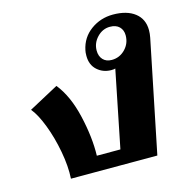

<svg xmlns="http://www.w3.org/2000/svg" viewBox="-88 -648 715 732"><g transform="rotate(-15 269.5 -281.5)"><path d="M25 -293 142 -356Q184 -304 204 -217.5Q224 -131 222 -59H315L376 -362Q372 -360 360 -360Q328 -360 305 -380.5Q282 -401 282 -437Q282 -451 284 -459Q294 -507 332.5 -535Q371 -563 420 -563Q475 -563 506.5 -538.5Q538 -514 538 -470Q538 -456 535 -441L445 0H104Q107 -48 96 -107.5Q85 -167 65.5 -217.5Q46 -268 25 -293ZM447 -474Q447 -495 434 -508Q421 -521 397 -521Q368 -521 346.5 -498.5Q325 -476 325 -446Q325 -424 337.5 -410.5Q350 -397 372 -397Q403 -397 425 -419.5Q447 -442 447 -474Z"/></g></svg>

Font: Taviraj SemiBold
Style: Italic
Weight: 600
Italic angle: -12°
Designer: Katatrad Team
Foundry: CadsonDemak
Version: Version 1.001